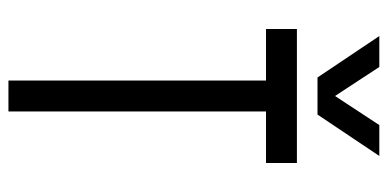

<svg xmlns="http://www.w3.org/2000/svg" viewBox="-252 -667 919 455"><g transform="rotate(90 207.5 -439.5)"><path d="M366.2 -683.6V-610.4H244.1V0H170.9V-610.4H48.8V-683.6ZM138.7 -878.9 207.5 -773.9 276.4 -878.9H349.6L251.5 -732.4H163.6L65.4 -878.9Z"/></g></svg>

Font: Saniretro
Style: Regular
Weight: 400
Designer: Jayvee D. Enaguas (Grand Chaos)
Version: Version 1.0 - 6/10/2013